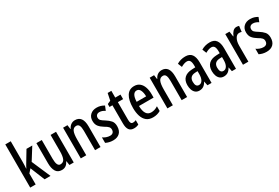

<svg xmlns="http://www.w3.org/2000/svg" viewBox="76 -1838 4258 2926"><g transform="rotate(-30 2204.5 -375.0)"><path d="M158 -397Q158 -337 153 -282H157Q173 -317 192 -347L308 -540H410L277 -328L419 0H315L212 -253L158 -192V0H62V-760H158Z M828 -540V0H752L741 -71H735Q699 10 617 10Q545 10 513.5 -43.5Q482 -97 482 -188V-540H577V-210Q577 -76 639 -76Q692 -76 712 -121Q732 -166 732 -256V-540Z M1164 -550Q1299 -550 1299 -363V0H1203V-341Q1203 -402 1188.5 -433.5Q1174 -465 1139 -465Q1090 -465 1069 -420.5Q1048 -376 1048 -274V0H952V-540H1029L1039 -468H1045Q1062 -507 1093.5 -528.5Q1125 -550 1164 -550Z M1678 -149Q1678 -72 1636 -31Q1594 10 1519 10Q1481 10 1448.5 1.5Q1416 -7 1391 -20V-117Q1414 -99 1447 -87Q1480 -75 1513 -75Q1546 -75 1564.5 -93Q1583 -111 1583 -145Q1583 -173 1565.5 -193.5Q1548 -214 1501 -240Q1451 -270 1421 -306.5Q1391 -343 1391 -405Q1391 -471 1433.5 -510.5Q1476 -550 1546 -550Q1582 -550 1614 -540.5Q1646 -531 1675 -513L1644 -437Q1622 -452 1598 -461Q1574 -470 1549 -470Q1518 -470 1500.5 -453Q1483 -436 1483 -408Q1483 -379 1500.5 -360.5Q1518 -342 1566 -313Q1616 -282 1647 -246.5Q1678 -211 1678 -149Z M1917 -74Q1941 -74 1969 -86V-9Q1952 0 1931.5 5Q1911 10 1886 10Q1828 10 1801 -27.5Q1774 -65 1774 -142V-460H1723V-512L1780 -537L1805 -659H1870V-540H1962V-460H1870V-150Q1870 -112 1880 -93Q1890 -74 1917 -74Z M2205 -549Q2262 -549 2300 -518Q2338 -487 2357 -432.5Q2376 -378 2376 -309V-248H2119Q2122 -70 2234 -70Q2264 -70 2293.5 -79Q2323 -88 2354 -108V-25Q2296 10 2222 10Q2151 10 2108 -25.5Q2065 -61 2045 -123.5Q2025 -186 2025 -266Q2025 -403 2070.5 -476Q2116 -549 2205 -549ZM2205 -472Q2167 -472 2145 -435.5Q2123 -399 2120 -321H2287Q2287 -384 2267 -428Q2247 -472 2205 -472Z M2688 -550Q2823 -550 2823 -363V0H2727V-341Q2727 -402 2712.5 -433.5Q2698 -465 2663 -465Q2614 -465 2593 -420.5Q2572 -376 2572 -274V0H2476V-540H2553L2563 -468H2569Q2586 -507 2617.5 -528.5Q2649 -550 2688 -550Z M3106 -550Q3183 -550 3218 -501.5Q3253 -453 3253 -362V0H3181L3166 -74H3164Q3142 -32 3111.5 -11Q3081 10 3038 10Q2995 10 2968 -13Q2941 -36 2928.5 -73Q2916 -110 2916 -153Q2916 -235 2962 -279Q3008 -323 3094 -327L3157 -330V-361Q3157 -418 3141 -445Q3125 -472 3089 -472Q3044 -472 2984 -437L2955 -509Q3022 -550 3106 -550ZM3113 -260Q3013 -254 3013 -156Q3013 -67 3073 -67Q3112 -67 3135 -105Q3158 -143 3158 -210V-262Z M3536 -550Q3613 -550 3648 -501.5Q3683 -453 3683 -362V0H3611L3596 -74H3594Q3572 -32 3541.5 -11Q3511 10 3468 10Q3425 10 3398 -13Q3371 -36 3358.5 -73Q3346 -110 3346 -153Q3346 -235 3392 -279Q3438 -323 3524 -327L3587 -330V-361Q3587 -418 3571 -445Q3555 -472 3519 -472Q3474 -472 3414 -437L3385 -509Q3452 -550 3536 -550ZM3543 -260Q3443 -254 3443 -156Q3443 -67 3503 -67Q3542 -67 3565 -105Q3588 -143 3588 -210V-262Z M4005 -550Q4028 -550 4051 -543L4039 -443Q4022 -450 3997 -450Q3954 -450 3927.5 -402Q3901 -354 3901 -280V0H3806V-540H3880L3893 -449H3898Q3915 -493 3942 -521.5Q3969 -550 4005 -550Z M4379 -149Q4379 -72 4337 -31Q4295 10 4220 10Q4182 10 4149.5 1.5Q4117 -7 4092 -20V-117Q4115 -99 4148 -87Q4181 -75 4214 -75Q4247 -75 4265.5 -93Q4284 -111 4284 -145Q4284 -173 4266.5 -193.5Q4249 -214 4202 -240Q4152 -270 4122 -306.5Q4092 -343 4092 -405Q4092 -471 4134.5 -510.5Q4177 -550 4247 -550Q4283 -550 4315 -540.5Q4347 -531 4376 -513L4345 -437Q4323 -452 4299 -461Q4275 -470 4250 -470Q4219 -470 4201.5 -453Q4184 -436 4184 -408Q4184 -379 4201.5 -360.5Q4219 -342 4267 -313Q4317 -282 4348 -246.5Q4379 -211 4379 -149Z"/></g></svg>

Font: Noto Sans Thai ExtCond Med
Style: Regular
Weight: 500
Width: 2
Designer: Monotype Design Team
Foundry: Monotype Imaging Inc.
Version: Version 2.002; ttfautohint (v1.8.4.7-5d5b)